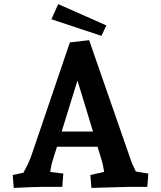

<svg xmlns="http://www.w3.org/2000/svg" viewBox="-20 -912 786 937"><path d="M42 -58 94 -69Q122 -118 136 -161L321 -705L415 -716L617 -135Q624 -112 643 -75L704 -65L699 0H609L426 5L421 -58L488 -73Q483 -111 472 -144L456 -196H258L234 -119Q228 -95 225 -73L289 -65L284 0H186Q155 0 47 5ZM434 -270 358 -519 281 -270ZM231 -818 264 -892 499 -788 475 -737Z"/></svg>

Font: Andada Pro ExtraBold
Style: Regular
Weight: 800
Designer: Carolina Giovagnoli
Foundry: Huerta Tipografica
Version: Version 3.005; ttfautohint (v1.8.4)